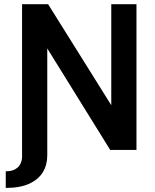

<svg xmlns="http://www.w3.org/2000/svg" viewBox="-20 -717 742 918"><path d="M7.5 181.5V102Q36 102 53 92Q70 82 77.8 66Q85.5 50 85.5 32V-697H210L512 -214V-697H632.5V0H507L206 -485.5V26.5Q206 71 185 106Q164 141 120.2 161.2Q76.5 181.5 7.5 181.5Z"/></svg>

Font: Acari Sans Neue
Style: Bold
Weight: 700
Designer: Alfredo Marco Pradil (font), Cristiano Sobral (main changes)
Foundry: Hanken Design Co. (font), Cristiano Sobral (main changes)
Version: Version 2.459;March 19, 2022;FontCreator 14.0.0.2808 64-bit;